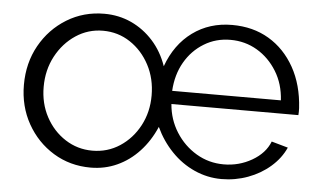

<svg xmlns="http://www.w3.org/2000/svg" viewBox="-43 -596 1120 671"><g transform="rotate(5 517.0 -260.0)"><path d="M295.9 10Q223.7 10 165.4 -25.6Q107.1 -61.3 73 -122.1Q38.9 -183 38.9 -258.4Q38.9 -334.8 73.1 -396.2Q107.4 -457.5 166.3 -493.7Q225.3 -529.8 297.8 -529.8Q348.6 -529.8 392.6 -509.6Q436.5 -489.3 469.6 -452.5Q502.7 -415.7 520.2 -365.2Q548.3 -443.2 607.5 -486.5Q666.7 -529.8 746.2 -529.8Q819.5 -529.8 875.3 -496.6Q931.1 -463.4 965.2 -402.7Q999.2 -342 1004.1 -260.4Q1004.1 -255.3 1004.3 -247.9Q1004.4 -240.4 1003.7 -236H558.3Q562.6 -182 590.5 -137.9Q618.4 -93.8 662.2 -67.8Q706 -41.8 758.4 -41.8Q812 -41.8 857.4 -68Q902.8 -94.3 919 -135.9L976.8 -119.6Q959.7 -81.5 925.9 -52.1Q892.2 -22.7 847.9 -6.4Q803.5 10 755 10Q705.4 10 660 -10.4Q614.6 -30.8 579.3 -67.6Q543.9 -104.3 521.5 -152.5Q499.9 -102.3 465.8 -65.7Q431.7 -29.1 388.6 -9.6Q345.6 10 295.9 10ZM296.9 -49.5Q350.1 -49.5 393.1 -77.7Q436.1 -105.9 461.5 -153.6Q486.8 -201.3 486.8 -259.4Q486.8 -318.5 461.6 -366.2Q436.4 -413.9 393.7 -442.1Q351.1 -470.3 298.2 -470.3Q246.1 -470.3 202.9 -441.6Q159.8 -412.9 134 -364.6Q108.3 -316.2 108.3 -257.1Q108.3 -199 133.5 -152Q158.8 -104.9 201.8 -77.2Q244.8 -49.5 296.9 -49.5ZM938.3 -282.1Q935 -339.4 907.8 -383.4Q880.7 -427.4 838.5 -452.4Q796.2 -477.4 744.8 -477.4Q693.7 -477.4 652.2 -452Q610.6 -426.7 585.4 -382.9Q560.2 -339.1 556.9 -282.1Z"/></g></svg>

Font: Raleway Thin
Style: Regular
Weight: 100
Designer: Matt McInerney, Pablo Impallari, Rodrigo Fuenzalida
Foundry: Matt McInerney, Pablo Impallari, Rodrigo Fuenzalida
Version: Version 4.026